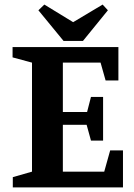

<svg xmlns="http://www.w3.org/2000/svg" viewBox="-20 -820 585 840"><path d="M36 0V-45L120 -69V-546L35 -569V-614H498V-468H442L420 -546H255V-330H361L378 -396H431V-205H378L359 -274H255V-69H436L462 -162H518V0ZM258 -641 148 -775 174 -800 300 -723 429 -800 452 -775 343 -641Z"/></svg>

Font: Manuale
Style: Bold
Weight: 700
Version: Version 1.002